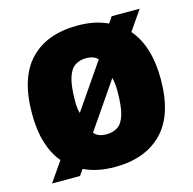

<svg xmlns="http://www.w3.org/2000/svg" viewBox="-88 -647 748 745"><g transform="rotate(-15 285.5 -274.0)"><path d="M481.5 -479Q544.5 -406 544.5 -273Q544.5 -129.5 475.8 -59.5Q407 10.5 285.5 10.5Q213 10.5 161 -15L144.5 9H32L87 -70.5Q57.5 -105.5 42.2 -155.8Q27 -206 27 -271.5Q27 -417 94.8 -487.2Q162.5 -557.5 285.5 -557.5Q356 -557.5 406.5 -533L423.5 -558H536ZM285.5 -426.5Q259 -426.5 240 -413.8Q221 -401 211 -367.8Q201 -334.5 201 -273.5Q201 -246.5 207 -227.5L332 -409.5Q322.5 -419 311 -422.8Q299.5 -426.5 285.5 -426.5ZM285.5 -120.5Q312.5 -120.5 331.5 -133Q350.5 -145.5 360.2 -178.2Q370 -211 370 -271.5Q370 -304 364 -326L236.5 -140Q246 -129 258.2 -124.8Q270.5 -120.5 285.5 -120.5Z"/></g></svg>

Font: Encode Sans SmCnd XBd
Style: Regular
Weight: 800
Width: 4
Designer: Multiple Designers
Foundry: Impallari Type
Version: Version 3.002; ttfautohint (v1.8.3) -l 8 -r 50 -G 200 -x 14 